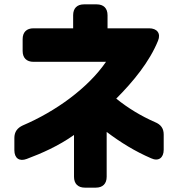

<svg xmlns="http://www.w3.org/2000/svg" viewBox="-20 -770 823 882"><path d="M370 92H420C452 92 470 74 470 42V-164C535 -115 600 -75 674 -43C708 -27 732 -45 732 -82V-152C732 -180 719 -198 692 -209C628 -237 567 -274 514 -317C593 -396 667 -487 706 -583C720 -617 701 -640 665 -640H474V-700C474 -732 456 -750 424 -750H366C334 -750 316 -732 316 -700V-640H134C102 -640 84 -622 84 -590V-536C84 -504 102 -486 134 -486H467C384 -365 235 -258 85 -194C59 -182 46 -164 46 -136V-80C46 -43 69 -27 103 -40C170 -65 248 -99 320 -150V42C320 74 338 92 370 92Z"/></svg>

Font: コーポレート・ロゴ（ラウンド）ver3 Bold
Style: Regular
Weight: 700
Designer: [KANA_main] LOGOTYPE.JP [Source Han Sans] Ryoko NISHIZUKA 西塚涼子 (kana, bopomofo & ideographs); Paul D. Hunt (Latin, Greek
Version: Version 12.001;FEAKit 1.0